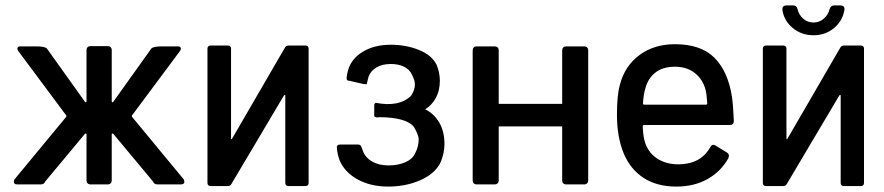

<svg xmlns="http://www.w3.org/2000/svg" viewBox="-20 -680 3259 708"><path d="M392 -15Q392 -8 388 -4Q384 0 377 0H314Q307 0 303 -4Q299 -8 299 -15V-186Q298 -188 295.5 -187.5Q293 -187 292 -185L147 -11Q143 0 130 0H44Q31 0 31 -10L33 -18L224 -249Q226 -253 223 -256L48 -491Q44 -496 44 -501Q44 -509 56 -509H112Q146 -509 153 -501L293 -305Q295 -302 297 -303Q299 -304 299 -307V-495Q299 -502 303 -506Q307 -510 314 -510H377Q384 -510 388 -506Q392 -502 392 -495V-307Q392 -304 394 -303Q396 -302 398 -305L538 -501Q545 -509 579 -509H635Q647 -509 647 -501Q647 -496 643 -491L468 -256Q465 -253 467 -249L658 -18L660 -10Q660 0 647 0H561Q548 0 544 -11L399 -185Q398 -187 395.5 -187.5Q393 -188 392 -186Z M1107 6H1043Q1038 6 1035 3Q1032 0 1032 -5V-327Q1032 -330 1030.5 -330Q1029 -330 1027 -328L833 -1Q829 6 820 6H756Q751 6 748 3Q745 0 745 -5V-501Q745 -506 748 -509Q751 -512 756 -512H821Q826 -512 829 -509Q832 -506 832 -501V-170Q832 -167 833.5 -166.5Q835 -166 836 -169L1031 -505Q1035 -512 1044 -512H1107Q1112 -512 1115 -509Q1118 -506 1118 -501V-5Q1118 0 1115 3Q1112 6 1107 6Z M1548 -277Q1582 -260 1601 -226Q1619 -193 1619 -149Q1619 -116 1605 -82Q1585 -40 1531 -16Q1477 8 1412 8Q1347 8 1299.5 -18Q1252 -44 1233 -87Q1224 -110 1222 -137Q1222 -147 1235 -147H1296Q1309 -148 1312 -140Q1315 -132 1318 -124Q1327 -99 1352 -84.5Q1377 -70 1413 -70Q1447 -70 1474 -81.5Q1501 -93 1511 -115Q1524 -140 1524 -168Q1522 -185 1507 -211Q1480 -247 1379 -248Q1377 -247 1371 -247Q1366 -247 1360 -251Q1360 -291 1360 -294Q1360 -297 1365 -301Q1452 -284 1496 -327Q1510 -349 1510 -369Q1510 -383 1499 -405Q1490 -424 1470 -434Q1450 -444 1421 -444Q1390 -444 1368.5 -431.5Q1347 -419 1339 -397Q1337 -391 1332 -369Q1332 -370 1321 -370L1269 -382Q1258 -382 1258 -391Q1260 -414 1268 -434Q1284 -471 1324.5 -493Q1365 -515 1421 -515Q1477 -515 1524.5 -496Q1572 -477 1590 -441Q1602 -411 1602 -383Q1602 -345 1586 -317Q1572 -292 1548 -277Z M1819 -214V-15Q1819 -8 1815 -4Q1811 0 1804 0H1738Q1731 0 1727 -4Q1723 -8 1723 -15V-494Q1723 -501 1727 -505Q1731 -509 1738 -509H1804Q1811 -509 1815 -505Q1819 -501 1819 -494V-297H2053V-494Q2053 -501 2057 -505Q2061 -509 2068 -509H2134Q2141 -509 2145 -505Q2149 -501 2149 -494V-15Q2149 -8 2145 -4Q2141 0 2134 0H2068Q2061 0 2057 -4Q2053 -8 2053 -15V-214Z M2599 -137Q2604 -146 2610 -146Q2615 -146 2619 -143L2660 -118Q2668 -113 2668 -105L2666 -97Q2639 -48 2589.5 -20Q2540 8 2474 8Q2403 8 2354 -23.5Q2305 -55 2280 -114Q2255 -175 2255 -257Q2255 -330 2266 -368Q2284 -437 2338 -477Q2392 -517 2469 -517Q2564 -517 2614 -467.5Q2664 -418 2679 -324Q2684 -287 2686 -234Q2686 -219 2671 -219H2355Q2350 -219 2350 -214Q2352 -176 2357 -160Q2368 -120 2401 -97Q2434 -74 2483 -74Q2564 -75 2599 -137ZM2360 -355Q2353 -333 2351 -299Q2351 -294 2356 -294H2583Q2588 -294 2588 -299Q2586 -332 2582 -348Q2572 -387 2542.5 -410.5Q2513 -434 2469 -434Q2425 -434 2397.5 -413Q2370 -392 2360 -355Z M3155 6H3091Q3086 6 3083 3Q3080 0 3080 -5V-327Q3080 -330 3078.5 -330Q3077 -330 3075 -328L2881 -1Q2877 6 2868 6H2804Q2799 6 2796 3Q2793 0 2793 -5V-501Q2793 -506 2796 -509Q2799 -512 2804 -512H2869Q2874 -512 2877 -509Q2880 -506 2880 -501V-170Q2880 -167 2881.5 -166.5Q2883 -166 2884 -169L3079 -505Q3083 -512 3092 -512H3155Q3160 -512 3163 -509Q3166 -506 3166 -501V-5Q3166 0 3163 3Q3160 6 3155 6ZM2865 -644V-646Q2865 -660 2880 -660H2905Q2918 -660 2921 -646Q2926 -625 2942 -611Q2958 -597 2980 -597Q3001 -597 3017.5 -611Q3034 -625 3039 -646Q3044 -660 3055 -660H3079Q3095 -660 3094 -645Q3088 -604 3056 -577Q3024 -550 2980 -550Q2936 -550 2903.5 -576.5Q2871 -603 2865 -644Z"/></svg>

Font: Barlow_Medium_SS
Style: Regular
Weight: 500
Designer: Jeremy Tribby
Foundry: Jeremy Tribby
Version: Version 1.101 August 23, 2024